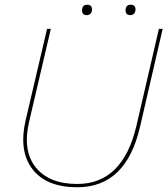

<svg xmlns="http://www.w3.org/2000/svg" viewBox="-20 -782 708 812"><path d="M347 -718Q327 -718 327 -738Q327 -762 349 -762Q369 -762 369 -742Q369 -731 363 -724.5Q357 -718 347 -718ZM531 -718Q511 -718 511 -738Q511 -762 533 -762Q553 -762 553 -742Q553 -731 547 -724.5Q541 -718 531 -718ZM307 10Q176 10 117 -67Q58 -144 89 -276L179 -660H195L104 -271Q74 -146 130.5 -75Q187 -4 307 -4Q499 -4 557 -250L652 -660H668L572 -245Q513 10 307 10Z"/></svg>

Font: Elaine Sans Thin
Style: Italic
Weight: 250
Italic angle: -13°
Designer: Wei Huang
Foundry: Wei Huang
Version: Version 2.001;December 24, 2019;FontCreator 12.0.0.2547 64-b